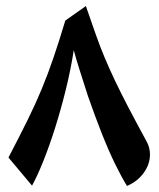

<svg xmlns="http://www.w3.org/2000/svg" viewBox="-20 -616 525 635"><path d="M86 -2 8 -95Q44 -164 70.5 -217.5Q97 -271 117.5 -320.5Q138 -370 156.5 -424Q175 -478 196 -548L264 -596Q283 -541 297.5 -500Q312 -459 327 -423.5Q342 -388 360 -350Q378 -312 403.5 -263Q429 -214 466 -146Q476 -127 476 -105Q476 -73 455.5 -44.5Q435 -16 400 -1Q382 -30 360.5 -74Q339 -118 316.5 -175Q294 -232 271 -298Q255 -348 243 -385.5Q231 -423 224 -450Q214 -386 198 -321Q182 -256 163 -195.5Q144 -135 124 -85Q104 -35 86 -2Z"/></svg>

Font: Noto Naskh Arabic
Style: Bold
Weight: 700
Designer: Monotype Design Team, David Williams, Mohamad Dakak and Nizar Qandah
Foundry: Monotype Imaging Inc.
Version: Version 2.016